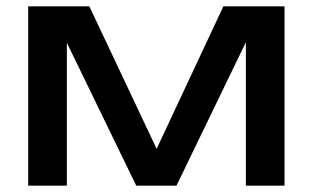

<svg xmlns="http://www.w3.org/2000/svg" viewBox="-20 -586 987 606"><path d="M69 0V-566H262L500 -62H449L685 -566H878V0H756V-523H790L537 0H410L157 -521L191 -522V0Z"/></svg>

Font: Unbounded
Style: Regular
Weight: 400
Designer: Luke Prowse, Jean-Baptiste Morizot, Fátima Lázaro, Florian Runge
Foundry: NaN
Version: Version 1.701;gftools[0.9.28.dev5+ged2979d]